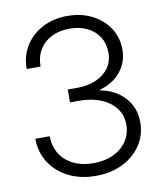

<svg xmlns="http://www.w3.org/2000/svg" viewBox="-84 -806 751 885"><g transform="rotate(-10 291.5 -363.5)"><path d="M293.9 10.7Q222.7 10.7 167.2 -16.8Q111.8 -44.4 80.1 -93.5Q48.3 -142.6 47.9 -206.1H115.2Q115.7 -158.2 138.2 -122.8Q160.6 -87.4 200.4 -68.1Q240.2 -48.8 292.5 -48.8Q346.2 -48.8 386.5 -67.9Q426.8 -86.9 449.5 -120.8Q472.2 -154.8 472.2 -198.7Q472.2 -242.2 447.5 -274.7Q422.9 -307.1 379.2 -325.4Q335.4 -343.8 277.3 -343.8H234.4V-403.8H277.3Q327.1 -403.8 366 -420.4Q404.8 -437 426.8 -467Q448.7 -497.1 448.7 -538.1Q448.7 -580.6 429 -612.1Q409.2 -643.6 373.8 -661.1Q338.4 -678.7 290.5 -678.7Q243.2 -678.7 206.8 -660.6Q170.4 -642.6 149.9 -609.1Q129.4 -575.7 129.4 -529.8H64.5Q64.5 -591.3 94 -638.2Q123.5 -685.1 174.8 -711.7Q226.1 -738.3 291 -738.3Q356 -738.3 406.5 -712.4Q457 -686.5 485.8 -642.1Q514.6 -597.7 514.6 -541.5Q514.6 -482.4 478.3 -438.2Q441.9 -394 378.9 -376.5V-374.5Q427.2 -365.7 462.9 -341.1Q498.5 -316.4 518.1 -279.8Q537.6 -243.2 537.6 -198.2Q537.6 -138.2 506.1 -90.8Q474.6 -43.5 419.7 -16.4Q364.7 10.7 293.9 10.7Z"/></g></svg>

Font: Inter 28pt Light
Style: Regular
Weight: 300
Designer: Rasmus Andersson
Foundry: rsms
Version: Version 4.001;git-66647c0bb